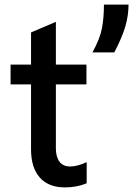

<svg xmlns="http://www.w3.org/2000/svg" viewBox="-20 -803 579 835"><path d="M223 -522H356V-436H223V-158Q223 -121 238.5 -100Q254 -79 285 -79Q317 -79 357 -98V-6Q315 12 262 12Q191 12 153 -31Q115 -74 115 -153V-436H26V-522H115V-662L223 -708ZM539 -783Q539 -737 525.5 -689.5Q512 -642 477 -575H382Q415 -635 423.5 -680.5Q432 -726 432 -783Z"/></svg>

Font: Amiko SemiBold
Style: Regular
Weight: 600
Designer: Pablo Impallari, Rodrigo Fuenzalida, Andres Torresi
Foundry: Impallari Type
Version: Version 1.001; ttfautohint (v1.3)